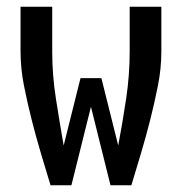

<svg xmlns="http://www.w3.org/2000/svg" viewBox="-20 -550 540 570"><path d="M130 0H192L250 -233L308 0H370Q385 -49 399.5 -98Q414 -147 426.5 -196.5Q439 -246 449 -296.5Q459 -347 459 -398V-530H365V-398Q365 -327 354.5 -257Q344 -187 331 -118L281 -318H219L169 -118Q157 -187 146 -257Q135 -327 135 -398V-530H41V-398Q41 -347 51 -296.5Q61 -246 73.5 -196.5Q86 -147 100.5 -98Q115 -49 130 0Z"/></svg>

Font: Iosevka SS08 Medium
Style: Regular
Weight: 500
Monospace: yes
Designer: Belleve Invis
Foundry: Belleve Invis
Version: Version 3.4.3; ttfautohint (v1.8.3)